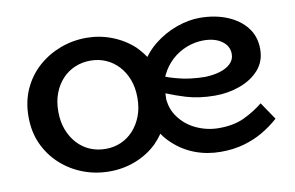

<svg xmlns="http://www.w3.org/2000/svg" viewBox="-59 -587 1085 705"><g transform="rotate(-10 483.5 -235.0)"><path d="M298 14Q247 14 200.5 -3.5Q154 -21 117.5 -54Q81 -87 60 -132.5Q39 -178 39 -235Q39 -292 60 -338Q81 -384 117.5 -416.5Q154 -449 200.5 -466.5Q247 -484 298 -484Q347 -484 392.5 -466.5Q438 -449 473 -417Q492 -398 507 -376Q526 -402 550 -421Q589 -452 634 -468Q679 -484 720 -484Q778 -484 823.5 -465Q869 -446 894.5 -412.5Q920 -379 920 -333Q920 -287 892.5 -256Q865 -225 821 -209Q777 -193 728 -193Q668 -193 619 -208Q583 -219 549 -233Q549 -221 548 -210Q552 -173 572 -145Q597 -110 637 -91.5Q677 -73 721 -73Q776 -73 814.5 -91Q853 -109 887 -136L931 -71Q903 -46 870.5 -27Q838 -8 799 3Q760 14 713 14Q662 14 617 -3Q572 -20 537 -53Q519 -69 505 -90Q491 -70 475 -54Q440 -21 394.5 -3.5Q349 14 298 14ZM298 -70Q329 -70 355.5 -81.5Q382 -93 402 -115Q422 -137 433.5 -167Q445 -197 445 -235Q445 -273 433.5 -303Q422 -333 402 -354.5Q382 -376 355.5 -387.5Q329 -399 298 -399Q267 -399 240 -387.5Q213 -376 193 -354.5Q173 -333 161.5 -303Q150 -273 150 -235Q150 -197 161.5 -167Q173 -137 193 -115Q213 -93 240 -81.5Q267 -70 298 -70ZM559 -293Q575 -287 590 -283Q621 -274 649.5 -270.5Q678 -267 704 -267Q735 -268 759.5 -275.5Q784 -283 799 -297.5Q814 -312 814 -333Q814 -363 788 -381.5Q762 -400 720 -400Q688 -400 657 -388Q626 -376 601.5 -353.5Q577 -331 562 -300Q560 -296 559 -293Z"/></g></svg>

Font: BioRhyme ExtraBold Medium
Style: Regular
Weight: 500
Version: Version 1.600;gftools[0.9.33]